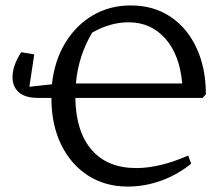

<svg xmlns="http://www.w3.org/2000/svg" viewBox="-20 -677 823 706"><path d="M119 -317Q73 -317 49.5 -337.5Q26 -358 26 -393Q26 -436 58 -485L106 -477L88 -358L171 -367Q180 -453 219.5 -518.5Q259 -584 321 -620.5Q383 -657 461 -657Q544 -657 606 -616Q668 -575 702.5 -501Q737 -427 737 -330L725 -317H257Q259 -193 317 -126Q375 -59 481 -59Q567 -59 672 -105L683 -75Q632 -34 572 -12.5Q512 9 450 9Q366 9 303 -32Q240 -73 204.5 -146Q169 -219 169 -317ZM453 -595Q385 -595 319 -557Q268 -472 259 -370H650Q641 -475 588 -535Q535 -595 453 -595Z"/></svg>

Font: Piazzolla
Style: Regular
Weight: 400
Designer: Juan Pablo del Peral
Foundry: Huerta Tipografica
Version: Version 1.330